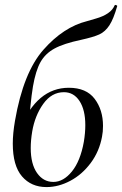

<svg xmlns="http://www.w3.org/2000/svg" viewBox="-20 -747 497 781"><path d="M32 -163Q32 -204 41 -256Q75 -452 156.5 -544.5Q238 -637 334 -661Q340 -663 370 -671.5Q400 -680 419.5 -693.5Q439 -707 446 -725Q448 -727 449 -727Q452 -727 454 -725.5Q456 -724 457 -723Q442 -670 425 -644Q408 -618 384 -607Q360 -596 310 -585Q239 -570 201.5 -549.5Q164 -529 144.5 -494Q125 -459 114 -395Q103 -329 95 -204L62 -224Q130 -390 260 -390Q331 -390 365 -345Q399 -300 399 -235Q399 -211 395 -191Q384 -131 349 -84Q314 -37 266 -11.5Q218 14 169 14Q107 14 69.5 -29.5Q32 -73 32 -163ZM321 -170Q327 -206 327 -238Q327 -300 303.5 -336Q280 -372 240 -372Q190 -372 156 -324.5Q122 -277 111 -212Q105 -176 105 -145Q105 -80 130.5 -43.5Q156 -7 197 -7Q238 -7 272.5 -49.5Q307 -92 321 -170Z"/></svg>

Font: Cormorant Garamond Medium
Style: Italic
Weight: 500
Italic angle: -10°
Designer: Christian Thalmann (Catharsis Fonts)
Foundry: Catharsis Fonts
Version: Version 4.000